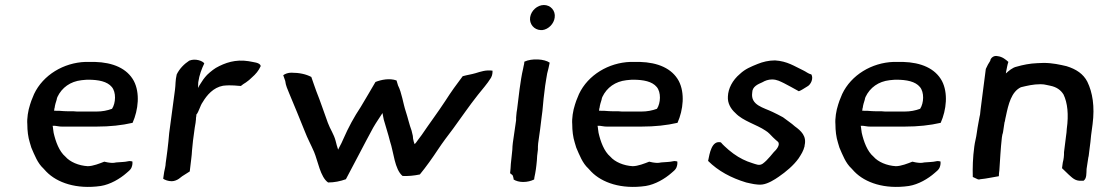

<svg xmlns="http://www.w3.org/2000/svg" viewBox="-20 -736 4411 766"><path d="M89 -240C89 -215 92 -189 99 -167C101 -160 103 -154 105 -147C118 -117 130 -85 153 -64C157 -60 161 -55 165 -51C208 -7 285 20 382 6C420 0 459 -23 485 -46C492 -52 500 -58 504 -66C509 -77 509 -87 508 -92C502 -93 497 -94 493 -93C475 -89 465 -90 444 -88C430 -85 424 -86 410 -88L396 -91C378 -84 351 -73 330 -73C294 -75 259 -90 241 -111C216 -132 202 -171 194 -206C192 -215 192 -226 190 -234H200C211 -233 215 -231 226 -231H367C418 -231 466 -236 509 -246C532 -298 539 -365 514 -413C487 -463 431 -487 358 -489H321C234 -486 152 -437 116 -361C113 -352 108 -343 105 -334C103 -329 102 -324 100 -319C92 -295 87 -263 89 -240ZM196 -294C197 -298 196 -302 198 -306C199 -316 203 -329 206 -338C207 -342 207 -345 209 -349C227 -387 261 -411 305 -416C311 -417 319 -417 327 -418H332C373 -418 408 -411 426 -389C444 -368 442 -325 427 -302C408 -295 388 -291 365 -291H297C289 -291 282 -291 274 -292H254C240 -292 230 -293 216 -294H204C202 -295 199 -294 196 -294Z M685 -439C679 -414 681 -398 678 -377L655 -205C653 -182 651 -161 648 -137C646 -119 643 -101 641 -85C641 -74 637 -61 635 -50L631 -23C638 -18 651 -13 665 -13C676 -13 687 -18 694 -23L707 -33C717 -39 728 -46 737 -52C739 -68 741 -86 743 -102C744 -113 746 -125 746 -135C748 -150 748 -160 750 -175L757 -227C760 -241 761 -252 762 -262C761 -265 763 -269 763 -272C763 -274 764 -276 763 -278C774 -291 778 -314 789 -329C805 -356 831 -387 870 -394C905 -398 930 -393 941 -393C947 -398 954 -403 961 -407C970 -413 978 -420 985 -427C1000 -440 1012 -454 1020 -472C1019 -487 989 -488 971 -492C920 -500 878 -486 841 -465C828 -457 806 -439 798 -428C796 -425 793 -422 791 -419C785 -409 775 -396 770 -385C771 -392 770 -400 771 -408C775 -437 785 -462 795 -483C789 -493 759 -504 735 -494C715 -481 696 -462 685 -439Z M1110 -436 1118 -413C1120 -394 1127 -381 1134 -363C1155 -313 1176 -262 1196 -212C1207 -183 1221 -158 1233 -130C1248 -95 1258 -29 1289 -8C1314 -8 1338 -13 1360 -21C1396 -88 1433 -161 1469 -227C1481 -248 1494 -266 1506 -285C1507 -280 1508 -275 1509 -269L1511 -259C1519 -230 1529 -201 1536 -172C1551 -128 1554 -61 1586 -34C1609 -33 1631 -35 1655 -40C1679 -69 1706 -107 1727 -139C1747 -169 1766 -194 1788 -223C1821 -268 1852 -314 1887 -358C1905 -381 1923 -400 1939 -426C1945 -437 1945 -447 1945 -454C1919 -458 1897 -450 1877 -444C1860 -439 1844 -437 1826 -432C1803 -402 1778 -367 1757 -334C1727 -288 1693 -243 1662 -197L1647 -177C1642 -170 1639 -165 1634 -161C1631 -168 1630 -174 1628 -183L1627 -194C1625 -203 1624 -208 1622 -215C1613 -239 1607 -267 1599 -291C1588 -324 1583 -366 1568 -395L1562 -415C1534 -425 1501 -418 1478 -409C1458 -375 1439 -342 1419 -309C1393 -270 1370 -228 1350 -182C1345 -170 1340 -160 1335 -151L1329 -139C1325 -150 1322 -162 1319 -174C1312 -201 1297 -221 1288 -246C1272 -289 1259 -330 1242 -372C1234 -393 1229 -410 1222 -429C1201 -440 1175 -446 1142 -446C1130 -446 1118 -442 1110 -436Z M2053 -381C2050 -360 2046 -321 2043 -300C2042 -292 2040 -285 2040 -277C2039 -271 2039 -264 2039 -256L2026 -166C2025 -157 2024 -148 2024 -139C2022 -123 2020 -97 2018 -82C2018 -71 2016 -56 2015 -45L2025 -37C2027 -33 2028 -28 2029 -23V-20C2038 -14 2052 -10 2067 -10C2084 -10 2099 -14 2111 -20L2112 -28C2114 -40 2117 -50 2118 -61L2120 -77C2122 -89 2122 -102 2123 -114L2126 -139C2126 -148 2126 -156 2127 -164L2135 -221C2137 -236 2139 -255 2141 -270L2144 -293C2146 -321 2151 -364 2155 -394C2157 -410 2161 -429 2163 -443C2166 -455 2171 -473 2173 -486C2152 -501 2102 -504 2072 -490L2071 -481C2070 -476 2068 -469 2067 -462C2061 -437 2057 -409 2053 -381ZM2095 -667C2091 -640 2111 -617 2137 -616H2144C2168 -619 2190 -641 2193 -666C2197 -693 2177 -716 2150 -716C2124 -716 2099 -694 2095 -667Z M2263 -240C2263 -215 2266 -189 2273 -167C2275 -160 2277 -154 2279 -147C2292 -117 2304 -85 2327 -64C2331 -60 2335 -55 2339 -51C2382 -7 2459 20 2556 6C2594 0 2633 -23 2659 -46C2666 -52 2674 -58 2678 -66C2683 -77 2683 -87 2682 -92C2676 -93 2671 -94 2667 -93C2649 -89 2639 -90 2618 -88C2604 -85 2598 -86 2584 -88L2570 -91C2552 -84 2525 -73 2504 -73C2468 -75 2433 -90 2415 -111C2390 -132 2376 -171 2368 -206C2366 -215 2366 -226 2364 -234H2374C2385 -233 2389 -231 2400 -231H2541C2592 -231 2640 -236 2683 -246C2706 -298 2713 -365 2688 -413C2661 -463 2605 -487 2532 -489H2495C2408 -486 2326 -437 2290 -361C2287 -352 2282 -343 2279 -334C2277 -329 2276 -324 2274 -319C2266 -295 2261 -263 2263 -240ZM2370 -294C2371 -298 2370 -302 2372 -306C2373 -316 2377 -329 2380 -338C2381 -342 2381 -345 2383 -349C2401 -387 2435 -411 2479 -416C2485 -417 2493 -417 2501 -418H2506C2547 -418 2582 -411 2600 -389C2618 -368 2616 -325 2601 -302C2582 -295 2562 -291 2539 -291H2471C2463 -291 2456 -291 2448 -292H2428C2414 -292 2404 -293 2390 -294H2378C2376 -295 2373 -294 2370 -294Z M2805 -94C2845 -54 2897 -26 2957 -8C2976 -4 3000 3 3022 0C3044 -3 3070 -19 3087 -31C3116 -51 3146 -76 3166 -104C3177 -121 3185 -133 3190 -153V-156C3199 -193 3176 -214 3151 -232C3137 -245 3119 -256 3104 -268C3090 -276 3077 -282 3063 -289C3026 -307 2974 -316 2981 -366C2981 -391 3004 -400 3022 -408C3032 -414 3045 -419 3060 -419C3080 -419 3093 -411 3108 -404C3126 -394 3145 -385 3167 -372C3178 -376 3187 -383 3199 -390C3216 -398 3226 -424 3217 -439C3204 -442 3196 -450 3185 -455C3149 -472 3121 -492 3072 -495C3046 -495 3023 -489 3003 -481C2976 -470 2953 -461 2932 -441C2902 -416 2885 -382 2884 -351C2882 -324 2896 -301 2914 -285C2944 -253 2999 -239 3034 -215C3046 -208 3055 -197 3064 -188C3071 -181 3076 -177 3084 -170C3094 -158 3077 -138 3067 -129C3057 -117 3049 -107 3038 -96C3029 -88 3019 -75 3002 -79C2989 -82 2974 -88 2962 -92C2937 -102 2913 -116 2887 -138C2876 -148 2865 -157 2856 -168C2819 -177 2811 -123 2805 -94Z M3313 -240C3313 -215 3316 -189 3323 -167C3325 -160 3327 -154 3329 -147C3342 -117 3354 -85 3377 -64C3381 -60 3385 -55 3389 -51C3432 -7 3509 20 3606 6C3644 0 3683 -23 3709 -46C3716 -52 3724 -58 3728 -66C3733 -77 3733 -87 3732 -92C3726 -93 3721 -94 3717 -93C3699 -89 3689 -90 3668 -88C3654 -85 3648 -86 3634 -88L3620 -91C3602 -84 3575 -73 3554 -73C3518 -75 3483 -90 3465 -111C3440 -132 3426 -171 3418 -206C3416 -215 3416 -226 3414 -234H3424C3435 -233 3439 -231 3450 -231H3591C3642 -231 3690 -236 3733 -246C3756 -298 3763 -365 3738 -413C3711 -463 3655 -487 3582 -489H3545C3458 -486 3376 -437 3340 -361C3337 -352 3332 -343 3329 -334C3327 -329 3326 -324 3324 -319C3316 -295 3311 -263 3313 -240ZM3420 -294C3421 -298 3420 -302 3422 -306C3423 -316 3427 -329 3430 -338C3431 -342 3431 -345 3433 -349C3451 -387 3485 -411 3529 -416C3535 -417 3543 -417 3551 -418H3556C3597 -418 3632 -411 3650 -389C3668 -368 3666 -325 3651 -302C3632 -295 3612 -291 3589 -291H3521C3513 -291 3506 -291 3498 -292H3478C3464 -292 3454 -293 3440 -294H3428C3426 -295 3423 -294 3420 -294Z M3867 -151C3861 -107 3860 -67 3861 -30L3876 -23C3881 -20 3886 -19 3891 -21C3915 -23 3945 -30 3965 -33C3965 -41 3966 -49 3967 -56C3970 -99 3972 -143 3977 -187L3979 -199C3981 -203 3981 -207 3982 -211C3983 -222 3986 -233 3987 -244C3987 -247 3988 -249 3989 -252L3991 -263C3991 -266 3993 -269 3993 -272C4003 -320 4015 -370 4053 -388C4078 -394 4102 -400 4131 -400C4141 -400 4148 -399 4156 -397C4161 -396 4165 -395 4170 -394C4195 -389 4212 -377 4223 -359C4239 -326 4244 -279 4236 -222C4236 -212 4234 -202 4233 -193C4230 -171 4228 -150 4225 -129C4225 -122 4225 -115 4224 -108C4223 -101 4222 -94 4220 -87L4217 -65L4244 -39C4257 -28 4269 -13 4294 -15H4303C4316 -24 4314 -44 4315 -62L4322 -108C4324 -114 4324 -121 4325 -127L4327 -143C4329 -161 4332 -178 4333 -196L4339 -241C4348 -311 4339 -367 4318 -410C4302 -441 4274 -460 4235 -472C4209 -478 4179 -485 4144 -485C4135 -485 4126 -484 4118 -484C4089 -483 4060 -477 4036 -470C4020 -467 4004 -453 3993 -443L3994 -450C3997 -464 3999 -478 4003 -489C3993 -498 3979 -510 3960 -512C3944 -516 3933 -504 3931 -496V-494C3925 -485 3918 -473 3913 -461L3902 -376C3898 -349 3896 -325 3892 -298L3890 -279L3888 -270C3886 -256 3882 -241 3880 -226L3877 -206C3875 -188 3869 -169 3867 -151Z"/></svg>

Font: Hussar Pisanka
Style: Kur
Weight: 400
Designer: Robert Jablonski
Foundry: Cannot Into Space Fonts
Version: Version 1.070